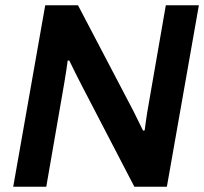

<svg xmlns="http://www.w3.org/2000/svg" viewBox="-20 -706 772 726"><path d="M30 0H155L223 -392C227 -415 233 -454 236 -477H242C255 -450 277 -406 289 -383L488 0H611L732 -686H607L537 -283C534 -267 530 -234 527 -213L521 -212C510 -234 493 -269 484 -287L275 -686H151Z"/></svg>

Font: Archivo SemiBold
Style: Italic
Weight: 600
Italic angle: -10°
Designer: Hector Gatti
Foundry: Omnibus-Type
Version: Version 2.001